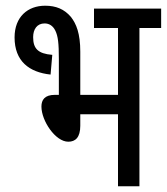

<svg xmlns="http://www.w3.org/2000/svg" viewBox="-20 -652 584 672"><path d="M138 -632C77 -632 31 -593 31 -521C31 -438 82 -399 157 -391L163 -460C113 -464 96 -482 96 -522C96 -550 110 -570 136 -570C151 -570 165 -563 174 -544C183 -525 186 -501 186 -445V-320H172C136 -320 125 -302 125 -279C125 -229 174 -156 219 -156C244 -156 261 -171 261 -212V-252H393V0H468V-554H544V-622H309V-554H393V-320H261V-471C261 -535 247 -569 228 -593C205 -620 176 -632 138 -632Z"/></svg>

Font: Noto Sans Devanagari UI ExtraCondensed
Style: Regular
Weight: 400
Width: 2
Designer: Jelle Bosma - Monotype Design Team
Foundry: Monotype Imaging Inc.
Version: Version 2.003